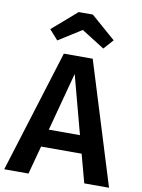

<svg xmlns="http://www.w3.org/2000/svg" viewBox="-105 -1000 791 1068"><g transform="rotate(10 291.0 -466.5)"><path d="M404 -160H175L132 0H-5L210 -691H373L587 0H447ZM377 -260 289 -590 201 -260ZM112 -812 251 -933H331L470 -812L421 -757L291 -839L161 -757Z"/></g></svg>

Font: Fira Sans Medium
Style: Regular
Weight: 500
Designer: bBox Type GmbH & Carrois Corporate GbR & Edenspiekermann AG
Foundry: bBox Type GmbH & Carrois Corporate GbR & Edenspiekermann AG
Version: Version 4.301